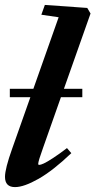

<svg xmlns="http://www.w3.org/2000/svg" viewBox="-27 -745 386 776"><path d="M33.7 11.2Q-6.8 11.2 -6.8 -30.3Q-6.8 -63 22 -143.6L95.7 -352.1H12.7V-386.2H107.9L210 -675.3L140.1 -685.5L154.3 -725.1L325.7 -712.9L338.9 -690.4L231.4 -386.2H305.7V-352.1H219.2L146.5 -146Q127.4 -93.3 127.4 -82.5Q127.4 -78.6 131.8 -78.6Q137.2 -78.6 149.7 -84.2Q162.1 -89.8 187 -106Q211.9 -122.1 243.7 -146.5L261.2 -126Q187.5 -55.7 128.7 -22.2Q69.8 11.2 33.7 11.2Z"/></svg>

Font: Elstob Grade
Style: Italic
Weight: 400
Italic angle: -20°
Designer: Peter S. Baker
Version: Version 1.015